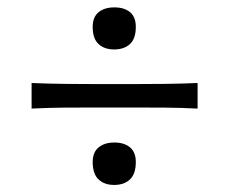

<svg xmlns="http://www.w3.org/2000/svg" viewBox="-20 -574 630 528"><path d="M293.9 -438Q267.1 -438 251 -452.9Q234.9 -467.8 234.9 -500Q234.9 -527.3 251.2 -540.5Q267.6 -553.7 294.4 -553.7Q321.8 -553.7 337.6 -540.5Q353.5 -527.3 353.5 -500Q353.5 -467.8 337.4 -452.9Q321.3 -438 293.9 -438ZM66.9 -275.4V-345.7Q114.7 -343.8 159.7 -343.3Q204.6 -342.8 243.7 -342.8H346.7Q385.7 -342.8 430.9 -343.3Q476.1 -343.8 523.4 -345.7V-275.4Q476.1 -277.8 430.9 -278.1Q385.7 -278.3 346.7 -278.3H243.7Q204.6 -278.3 159.7 -278.1Q114.7 -277.8 66.9 -275.4ZM293.9 -65.4Q267.1 -65.4 251 -80.6Q234.9 -95.7 234.9 -128.4Q234.9 -155.3 251.2 -168.7Q267.6 -182.1 294.4 -182.1Q321.8 -182.1 337.6 -168.7Q353.5 -155.3 353.5 -128.4Q353.5 -95.7 337.4 -80.6Q321.3 -65.4 293.9 -65.4Z"/></svg>

Font: Pinar-DS3-FD Regular
Style: Regular
Weight: 400
Designer: Amin Abedi
Version: Version 3.000